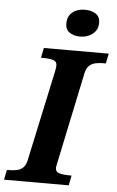

<svg xmlns="http://www.w3.org/2000/svg" viewBox="-84 -976 618 1018"><g transform="rotate(5 224.5 -467.5)"><path d="M-23 0 -12 -53H1Q22 -53 41 -57Q60 -61 73.7 -74Q87.5 -87 93 -113L197 -597Q199 -607 200 -615.2Q201 -623.4 201 -627Q201 -649.1 181 -655Q161 -661 129 -661H116L126.7 -714H472L461 -661H448.2Q426.5 -661 406.7 -657Q387 -653 373 -640Q359 -627 353 -600L250 -110Q249 -105.1 247.5 -98.1Q246 -91.1 246 -87Q246 -65 266.8 -59Q287.6 -53 319 -53H332L321.4 0ZM312 -791Q279 -791 256.5 -806.5Q234 -822 234 -853Q234 -882 247 -900Q260 -918 281 -926.5Q302 -935 327 -935Q359 -935 383 -920.5Q407 -906 407 -872Q407 -845 393 -827Q379 -809 357.5 -800Q336 -791 312 -791Z"/></g></svg>

Font: Noto Serif
Style: Italic
Weight: 400
Italic angle: -12°
Designer: Monotype Design Team
Foundry: Monotype Imaging Inc.
Version: Version 2.013